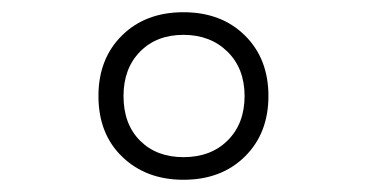

<svg xmlns="http://www.w3.org/2000/svg" viewBox="-20 -726 600 314"><path d="M141 -569Q141 -630 179.5 -668Q218 -706 280 -706Q342 -706 380.5 -668Q419 -630 419 -569Q419 -508 380.5 -470Q342 -432 280 -432Q219 -432 180 -469.5Q141 -507 141 -569ZM380 -569Q380 -614 352 -641.5Q324 -669 280 -669Q236 -669 209 -641.5Q182 -614 182 -569Q182 -523 209 -496Q236 -469 280 -469Q325 -469 352.5 -496.5Q380 -524 380 -569Z"/></svg>

Font: Cairo Light
Style: Regular
Weight: 300
Designer: Mohamed Gaber, the designers of Titillium
Foundry: Kief Type Foundry
Version: Version 2.009; ttfautohint (v1.5.33-1714) -l 8 -r 50 -G 200 